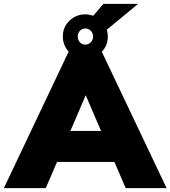

<svg xmlns="http://www.w3.org/2000/svg" viewBox="-54 -970 879 990"><path d="M536 -135H240L182 0H-34L300 -704Q270 -737 270 -782Q270 -830 304 -863Q338 -896 386 -896Q404 -896 427 -889L479 -950H658L497 -817Q502 -799 502 -782Q502 -736 471 -703L805 0H594ZM347 -782Q347 -764 358 -752Q369 -740 386 -740Q403 -740 414.5 -752.5Q426 -765 426 -782Q426 -799 414.5 -811Q403 -823 386 -823Q369 -823 358 -811Q347 -799 347 -782ZM467 -295 388 -479 309 -295Z"/></svg>

Font: Nunito Sans Heavy
Style: Regular
Weight: 400
Designer: Vernon Adams
Foundry: Vernon Adams
Version: Version 2.500